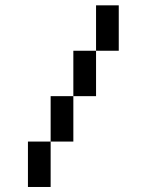

<svg xmlns="http://www.w3.org/2000/svg" viewBox="-20 -628 561 734"><path d="M260.4 -260.4V-86.8H173.6V-260.4ZM347.2 -434V-607.6H434V-434ZM260.4 -260.4V-434H347.2V-260.4ZM173.6 -86.8V86.8H86.8V-86.8Z"/></svg>

Font: 8-bit Operator+ 8
Style: Regular
Weight: 400
Designer: GrandChaos9000
Version: Version 1.3.0 - August 1, 2014